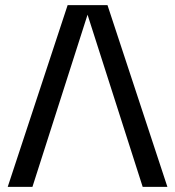

<svg xmlns="http://www.w3.org/2000/svg" viewBox="-20 -725 679 745"><path d="M10 0 242.4 -705H397.1L629.5 0H533.6L319.7 -668L105.9 0Z"/></svg>

Font: TikTok Sans Light
Style: Regular
Weight: 300
Version: Version 4.000